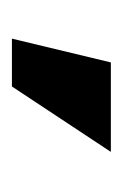

<svg xmlns="http://www.w3.org/2000/svg" viewBox="39 -30 208 327"><g transform="rotate(-90 143.5 134.0)"><path d="M241.7 49.8 201.2 218.3H48.8L160.2 49.8Z"/></g></svg>

Font: Inter 28pt ExtraBold
Style: Regular
Weight: 800
Designer: Rasmus Andersson
Foundry: rsms
Version: Version 4.001;git-66647c0bb